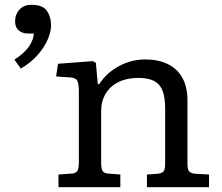

<svg xmlns="http://www.w3.org/2000/svg" viewBox="-20 -781 928 801"><path d="M224 0V-53L281 -57Q295 -58 302 -67Q309 -76 309 -105V-401Q309 -433 302 -445Q295 -457 272 -458L214 -462L222 -515L367 -526L380 -519L388 -430H394Q424 -477 476 -505Q528 -533 585 -533Q641 -533 680.5 -513.5Q720 -494 741 -456Q762 -418 762 -362V-97Q762 -77 768 -67.5Q774 -58 796 -56L852 -53V0H593V-53L637 -56Q655 -58 662 -65.5Q669 -73 669 -98V-328Q669 -371 659.5 -399Q650 -427 625.5 -441.5Q601 -456 557 -456Q510 -456 475 -439Q440 -422 421 -390.5Q402 -359 402 -317V-102Q402 -78 407.5 -68.5Q413 -59 429 -57L482 -53V0ZM67 -495 40 -532Q84 -561 102 -588.5Q120 -616 121 -641H100Q81 -641 68 -647.5Q55 -654 49 -665.5Q43 -677 43 -692Q43 -721 61.5 -741Q80 -761 111 -761Q158 -761 175.5 -736Q193 -711 193 -675Q193 -648 178.5 -615Q164 -582 136 -550.5Q108 -519 67 -495Z"/></svg>

Font: Literata Variable Black
Style: Regular
Weight: 900
Designer: Latin by Veronika Burian and Jose Scaglione. Greek by Irene Vlachou. Cyrillic by Vera Evstafieva.
Foundry: TypeTogether
Version: Version 3.021